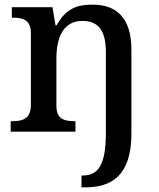

<svg xmlns="http://www.w3.org/2000/svg" viewBox="-20 -567 684 827"><path d="M331 240H347C463 240 546 187 546 8V-352C546 -488 484 -547 379 -547C315 -547 265 -533 224 -458H219L206 -536H31V-491H34C78 -491 113 -482 113 -424V-116C113 -54 77 -45 32 -45H26V0H305V-45H302C258 -45 223 -53 223 -111V-317C223 -402 251 -477 335 -477C410 -477 436 -427 436 -341V7C436 146 401 189 337 189H331Z"/></svg>

Font: Noto Serif Vithkuqi Medium
Style: Regular
Weight: 500
Version: Version 1.005